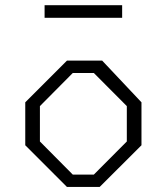

<svg xmlns="http://www.w3.org/2000/svg" viewBox="-20 -740 660 760"><path d="M80 -165V-335L245 -500H384.5L540 -335V-165L374.5 0H245ZM351.5 -49 482 -180V-320L351.5 -451H268L138 -320V-180L268 -49ZM156.5 -719.5H463.5V-669.5H156.5Z"/></svg>

Font: Monaspace Krypton Var ExLight
Style: Regular
Weight: 200
Designer: Riley Cran and the Lettermatic Team
Version: Version 1.200 (Monaspace Krypton Var)